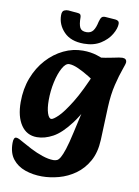

<svg xmlns="http://www.w3.org/2000/svg" viewBox="-98 -756 757 1042"><g transform="rotate(10 280.5 -235.0)"><path d="M207 221Q157 221 114 206Q71 191 45 158Q19 125 19 70Q19 38 34 38Q42 38 53.5 44Q65 50 77 57Q96 68 127 84Q158 100 192 111.5Q226 123 253 123Q264 123 273 119Q282 115 291 99.5Q300 84 311 50.5Q322 17 335 -42L396 -313L378 -337L379 -465Q443 -473 478 -481Q513 -489 526 -489Q550 -489 550 -468Q550 -460 537.5 -426Q525 -392 511.5 -337Q498 -282 495 -210L488 -30Q485 40 458 88Q431 136 389.5 165.5Q348 195 300 208Q252 221 207 221ZM143 16Q87 16 55.5 -30.5Q24 -77 24 -157Q24 -230 47.5 -291Q71 -352 111.5 -396.5Q152 -441 203 -465.5Q254 -490 309 -490Q352 -490 387.5 -478.5Q423 -467 448 -455L419 -321Q392 -339 360.5 -358.5Q329 -378 299 -391.5Q269 -405 248 -405Q228 -405 210.5 -373Q193 -341 182.5 -292.5Q172 -244 172 -193Q172 -149 181 -122Q190 -95 203 -95Q214 -95 240.5 -120.5Q267 -146 307 -210.5Q347 -275 396 -393L427 -283Q374 -163 325 -98Q276 -33 231 -8.5Q186 16 143 16ZM306 -528Q234 -528 196 -567.5Q158 -607 158 -659Q158 -681 170 -686.5Q182 -692 193 -691L248 -686Q257 -685 260.5 -679.5Q264 -674 264 -666Q264 -627 273 -609.5Q282 -592 309 -592Q333 -592 345.5 -608.5Q358 -625 365 -659Q370 -678 376.5 -685Q383 -692 397 -691L452 -687Q463 -686 468.5 -681Q474 -676 474 -667Q474 -641 454.5 -608Q435 -575 397.5 -551.5Q360 -528 306 -528Z"/></g></svg>

Font: Alkatra
Style: Bold
Weight: 700
Designer: Suman Bhandary
Version: Version 1.100;gftools[0.9.22]